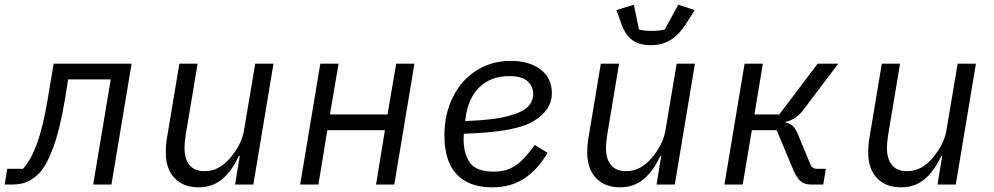

<svg xmlns="http://www.w3.org/2000/svg" viewBox="-25 -788 4245 820"><path d="M6 -67H73Q107 -104 132.5 -173.5Q158 -243 178 -360L204 -516H537L451 0H373L448 -449H266L253 -367Q231 -235 202 -157Q173 -79 141 -47Q116 -22 89.5 -11Q63 0 28 0H-5Z M999 -122H995Q965 -57 923.5 -22.5Q882 12 823 12Q758 12 720.5 -27.5Q683 -67 683 -137Q683 -170 689 -204L741 -516H819L768 -211L767 -203Q763 -175 763 -156Q763 -109 784.5 -83Q806 -57 849 -57Q881 -57 908 -71.5Q935 -86 958 -113Q1007 -171 1017 -231L1065 -516H1143L1057 0H979Z M1343 -516H1421L1384 -299H1630L1667 -516H1745L1659 0H1581L1619 -232H1373L1335 0H1257Z M1873 -209Q1873 -301 1909.5 -374Q1946 -447 2010.5 -487.5Q2075 -528 2157 -528Q2235 -528 2283.5 -491.5Q2332 -455 2332 -389Q2332 -319 2254.5 -271Q2177 -223 1956 -217Q1955 -207 1955 -194Q1955 -130 1982.5 -92.5Q2010 -55 2084 -55Q2138 -55 2176 -80.5Q2214 -106 2259 -169L2314 -135Q2269 -61 2212.5 -24.5Q2156 12 2077 12Q1978 12 1925.5 -43.5Q1873 -99 1873 -209ZM1963 -281 1962 -271Q2080 -275 2144 -292Q2208 -309 2230 -332.5Q2252 -356 2252 -386Q2252 -420 2227.5 -441.5Q2203 -463 2150 -463Q2072 -463 2023 -416Q1974 -369 1963 -281Z M2799 -122H2795Q2765 -57 2723.5 -22.5Q2682 12 2623 12Q2558 12 2520.5 -27.5Q2483 -67 2483 -137Q2483 -170 2489 -204L2541 -516H2619L2568 -211L2567 -203Q2563 -175 2563 -156Q2563 -109 2584.5 -83Q2606 -57 2649 -57Q2681 -57 2708 -71.5Q2735 -86 2758 -113Q2807 -171 2817 -231L2865 -516H2943L2857 0H2779ZM2628 -688 2608 -745 2682 -768 2704 -662Q2713 -659 2729 -657.5Q2745 -656 2757 -656Q2772 -656 2788 -657.5Q2804 -659 2814 -662L2872 -768L2942 -745L2906 -688Q2875 -639 2838.5 -617Q2802 -595 2755 -595Q2704 -595 2674 -618Q2644 -641 2628 -688Z M3155 -516H3233L3197 -299H3303L3467 -516H3555L3407 -320Q3390 -298 3372 -285.5Q3354 -273 3332 -268L3331 -264Q3349 -261 3360.5 -250.5Q3372 -240 3383 -214L3436 -86Q3443 -67 3465 -67H3502L3491 0H3438Q3411 0 3394.5 -14Q3378 -28 3364 -60L3292 -232H3186L3147 0H3069Z M3999 -122H3995Q3965 -57 3923.5 -22.5Q3882 12 3823 12Q3758 12 3720.5 -27.5Q3683 -67 3683 -137Q3683 -170 3689 -204L3741 -516H3819L3768 -211L3767 -203Q3763 -175 3763 -156Q3763 -109 3784.5 -83Q3806 -57 3849 -57Q3881 -57 3908 -71.5Q3935 -86 3958 -113Q4007 -171 4017 -231L4065 -516H4143L4057 0H3979Z"/></svg>

Font: iA Writer Mono V
Style: Regular
Weight: 400
Italic angle: -9.5°
Designer: Mike Abbink, Paul van der Laan, Pieter van Rosmalen
Foundry: Bold Monday
Version: Version 2.000